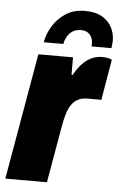

<svg xmlns="http://www.w3.org/2000/svg" viewBox="-56 -763 504 800"><g transform="rotate(5 196.5 -362.5)"><path d="M-3 0 89 -528H234V-455H239Q253 -481 270.5 -500Q288 -519 309 -529.5Q330 -540 354 -540Q366 -540 377.5 -538Q389 -536 396 -532L367 -362H310Q286 -362 269.5 -353.5Q253 -345 242 -328.5Q231 -312 224 -288.5Q217 -265 212 -235L171 0ZM267 -725Q312 -725 339.5 -708.5Q367 -692 380 -666.5Q393 -641 393 -612Q393 -604 392 -596.5Q391 -589 390 -580H307Q309 -599 304 -613Q299 -627 287.5 -635.5Q276 -644 257 -644Q236 -644 222 -634.5Q208 -625 200 -611Q192 -597 189 -580H107Q113 -615 133 -648Q153 -681 186.5 -703Q220 -725 267 -725Z"/></g></svg>

Font: Archivo Condensed Black
Style: Italic
Weight: 900
Width: 3
Italic angle: -10°
Designer: Hector Gatti
Foundry: Omnibus-Type
Version: Version 2.001